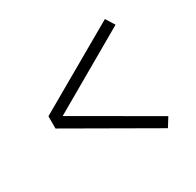

<svg xmlns="http://www.w3.org/2000/svg" viewBox="-108 -599 706 693"><g transform="rotate(-30 244.5 -252.5)"><path d="M406 -25 54 -227V-278L406 -480L429 -443L99 -253L429 -62Z"/></g></svg>

Font: Mach ExtraLight
Style: Regular
Weight: 250
Version: Version 1.002